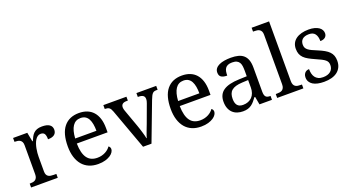

<svg xmlns="http://www.w3.org/2000/svg" viewBox="-53 -1352 3552 1953"><g transform="rotate(-20 1722.5 -375.0)"><path d="M321.8 0H33.2V-42H36.1Q53.2 -42 68.1 -44.4Q83 -46.9 94 -54.4Q105 -62 111.6 -76.2Q118.2 -90.3 118.2 -113.8V-425.8Q118.2 -447.8 111.6 -461.2Q105 -474.6 93.8 -481.9Q82.5 -489.3 67.6 -491.7Q52.7 -494.1 36.1 -494.1H33.2V-536.1H187L206.1 -437H210.9Q220.7 -459.5 231 -479.2Q241.2 -499 256.1 -513.9Q271 -528.8 293 -537.4Q314.9 -545.9 348.1 -545.9Q402.8 -545.9 429.4 -526.9Q456.1 -507.8 456.1 -473.1Q456.1 -457.5 450.9 -444.3Q445.8 -431.2 434.6 -421.6Q423.3 -412.1 405.8 -407Q388.2 -401.9 362.8 -401.9Q362.8 -443.4 351.1 -461.7Q339.4 -480 310.1 -480Q291.5 -480 276.9 -469.5Q262.2 -459 251.2 -441.7Q240.2 -424.3 232.7 -401.9Q225.1 -379.4 220.5 -355.7Q215.8 -332 213.9 -308.6Q211.9 -285.2 211.9 -266.1V-108.9Q211.9 -86.9 218.5 -73.5Q225.1 -60.1 236.3 -53.2Q247.6 -46.4 262.5 -44.2Q277.3 -42 293.9 -42H321.8Z M746.1 -492.2Q690.4 -492.2 660.4 -447Q630.4 -401.9 625 -314.9H855Q855 -354.5 849.1 -387.2Q843.3 -419.9 830.6 -443.4Q817.9 -466.8 797.1 -479.5Q776.4 -492.2 746.1 -492.2ZM758.3 9.8Q704.1 9.8 660.9 -8.5Q617.7 -26.9 587.9 -62Q558.1 -97.2 542.2 -148.2Q526.4 -199.2 526.4 -264.2Q526.4 -404.3 584 -475.1Q641.6 -545.9 748 -545.9Q796.4 -545.9 835 -530.8Q873.5 -515.6 900.4 -485.6Q927.2 -455.6 941.7 -410.9Q956.1 -366.2 956.1 -307.1V-261.2H623Q624 -206.5 634 -167.2Q644 -127.9 662.8 -102.5Q681.6 -77.1 709 -65.2Q736.3 -53.2 772 -53.2Q797.9 -53.2 820.1 -59.1Q842.3 -64.9 860.4 -74.7Q878.4 -84.5 892.3 -96.9Q906.2 -109.4 915 -123Q921.9 -120.1 928 -110.8Q934.1 -101.6 934.1 -88.9Q934.1 -73.7 923.3 -56.4Q912.6 -39.1 890.6 -24.4Q868.7 -9.8 835.7 0Q802.7 9.8 758.3 9.8Z M1010.3 -494.1V-536.1H1260.3V-494.1H1247.6Q1217.3 -494.1 1202.4 -482.4Q1187.5 -470.7 1187.5 -445.8Q1187.5 -437.5 1189.5 -429Q1191.4 -420.4 1195.3 -409.2L1263.2 -220.2Q1269.5 -202.6 1276.4 -181.4Q1283.2 -160.2 1289.3 -139.6Q1295.4 -119.1 1300.3 -100.8Q1305.2 -82.5 1307.1 -69.8H1310.5Q1313 -80.6 1318.6 -96.4Q1324.2 -112.3 1331.3 -131.1Q1338.4 -149.9 1345.9 -169.4Q1353.5 -189 1360.4 -207L1432.1 -401.9Q1437 -414.1 1439.2 -425.3Q1441.4 -436.5 1441.4 -444.8Q1441.4 -470.7 1425 -482.4Q1408.7 -494.1 1375.5 -494.1H1368.2V-536.1H1582.5V-494.1H1570.3Q1555.7 -494.1 1545.4 -491Q1535.2 -487.8 1526.9 -479Q1518.6 -470.2 1511 -455.1Q1503.4 -439.9 1494.1 -416L1336.4 0H1245.1L1084.5 -440.9Q1078.6 -456.5 1072.3 -466.8Q1065.9 -477.1 1057.6 -483.2Q1049.3 -489.3 1038.6 -491.7Q1027.8 -494.1 1013.2 -494.1Z M1860.4 -492.2Q1804.7 -492.2 1774.7 -447Q1744.6 -401.9 1739.3 -314.9H1969.2Q1969.2 -354.5 1963.4 -387.2Q1957.5 -419.9 1944.8 -443.4Q1932.1 -466.8 1911.4 -479.5Q1890.6 -492.2 1860.4 -492.2ZM1872.6 9.8Q1818.4 9.8 1775.1 -8.5Q1731.9 -26.9 1702.1 -62Q1672.4 -97.2 1656.5 -148.2Q1640.6 -199.2 1640.6 -264.2Q1640.6 -404.3 1698.2 -475.1Q1755.9 -545.9 1862.3 -545.9Q1910.6 -545.9 1949.2 -530.8Q1987.8 -515.6 2014.6 -485.6Q2041.5 -455.6 2055.9 -410.9Q2070.3 -366.2 2070.3 -307.1V-261.2H1737.3Q1738.3 -206.5 1748.3 -167.2Q1758.3 -127.9 1777.1 -102.5Q1795.9 -77.1 1823.2 -65.2Q1850.6 -53.2 1886.2 -53.2Q1912.1 -53.2 1934.3 -59.1Q1956.5 -64.9 1974.6 -74.7Q1992.7 -84.5 2006.6 -96.9Q2020.5 -109.4 2029.3 -123Q2036.1 -120.1 2042.2 -110.8Q2048.3 -101.6 2048.3 -88.9Q2048.3 -73.7 2037.6 -56.4Q2026.9 -39.1 2004.9 -24.4Q1982.9 -9.8 1950 0Q1917 9.8 1872.6 9.8Z M2267.6 -145Q2267.6 -98.1 2287.4 -75Q2307.1 -51.8 2348.6 -51.8Q2378.9 -51.8 2403.6 -61.5Q2428.2 -71.3 2445.6 -89.4Q2462.9 -107.4 2472.2 -133.3Q2481.4 -159.2 2481.4 -190.9V-272L2417.5 -269Q2375 -267.1 2346.4 -258.5Q2317.9 -250 2300.3 -234.6Q2282.7 -219.2 2275.1 -196.8Q2267.6 -174.3 2267.6 -145ZM2388.7 -496.1Q2359.9 -496.1 2342 -488Q2324.2 -480 2314.2 -465.3Q2304.2 -450.7 2300.8 -430.7Q2297.4 -410.6 2297.4 -387.2Q2255.9 -387.2 2234.1 -401.4Q2212.4 -415.5 2212.4 -450.2Q2212.4 -476.1 2226.6 -494.1Q2240.7 -512.2 2265.4 -523.7Q2290 -535.2 2322.8 -540.5Q2355.5 -545.9 2392.6 -545.9Q2438.5 -545.9 2472.7 -536.9Q2506.8 -527.8 2529.8 -507.3Q2552.7 -486.8 2564.2 -453.9Q2575.7 -420.9 2575.7 -373V-113.8Q2575.7 -92.8 2579.1 -79.1Q2582.5 -65.4 2589.8 -57.1Q2597.2 -48.8 2609.1 -45.4Q2621.1 -42 2637.7 -42H2640.6V0H2505.4L2489.7 -85.9H2481.4Q2465.8 -64.9 2451.2 -47.4Q2436.5 -29.8 2418.9 -17.1Q2401.4 -4.4 2379.2 2.7Q2356.9 9.8 2325.7 9.8Q2292.5 9.8 2263.9 0.2Q2235.4 -9.3 2214.6 -29.1Q2193.8 -48.8 2182.1 -78.9Q2170.4 -108.9 2170.4 -149.9Q2170.4 -229.5 2227.1 -268.1Q2283.7 -306.6 2398.4 -310.1L2481.4 -313V-373Q2481.4 -399.9 2478.5 -422.6Q2475.6 -445.3 2465.8 -461.7Q2456.1 -478 2437.7 -487.1Q2419.4 -496.1 2388.7 -496.1Z M2709.5 -42Q2726.6 -42 2741.5 -44.4Q2756.3 -46.9 2767.3 -54.4Q2778.3 -62 2784.9 -76.2Q2791.5 -90.3 2791.5 -113.8V-649.9Q2791.5 -671.9 2784.9 -685.3Q2778.3 -698.7 2767.1 -706.1Q2755.9 -713.4 2741 -715.6Q2726.1 -717.8 2709.5 -717.8H2696.8V-759.8H2885.7V-113.8Q2885.7 -90.3 2892.1 -76.2Q2898.4 -62 2909.7 -54.4Q2920.9 -46.9 2935.8 -44.4Q2950.7 -42 2967.8 -42H2980.5V0H2696.8V-42Z M3203.6 9.8Q3166 9.8 3135.5 3.2Q3105 -3.4 3083.5 -16.8Q3062 -30.3 3050.3 -50Q3038.6 -69.8 3038.6 -96.2Q3038.6 -116.2 3045.2 -129.6Q3051.8 -143.1 3061.3 -150.9Q3070.8 -158.7 3081.8 -161.9Q3092.8 -165 3101.6 -165Q3101.6 -138.7 3106.9 -115.7Q3112.3 -92.8 3125 -75.4Q3137.7 -58.1 3158.4 -48.1Q3179.2 -38.1 3209.5 -38.1Q3236.3 -38.1 3256.8 -44.7Q3277.3 -51.3 3291.3 -63.2Q3305.2 -75.2 3312.5 -92Q3319.8 -108.9 3319.8 -128.9Q3319.8 -147.5 3314.2 -160.9Q3308.6 -174.3 3294.7 -186Q3280.8 -197.8 3256.8 -210Q3232.9 -222.2 3196.8 -237.8Q3158.2 -254.9 3129.6 -270.8Q3101.1 -286.6 3082.5 -305.2Q3064 -323.7 3054.7 -347.4Q3045.4 -371.1 3045.4 -403.8Q3045.4 -438 3058.8 -464.4Q3072.3 -490.7 3097.2 -508.5Q3122.1 -526.4 3156.7 -535.6Q3191.4 -544.9 3233.9 -544.9Q3269.5 -544.9 3296.9 -537.6Q3324.2 -530.3 3342.8 -517.8Q3361.3 -505.4 3370.6 -488.5Q3379.9 -471.7 3379.9 -453.1Q3379.9 -425.8 3361.1 -409.4Q3342.3 -393.1 3307.6 -393.1Q3307.6 -443.4 3286.9 -471.2Q3266.1 -499 3221.7 -499Q3196.3 -499 3178.2 -493.2Q3160.2 -487.3 3148.7 -476.6Q3137.2 -465.8 3131.8 -451.2Q3126.5 -436.5 3126.5 -418.9Q3126.5 -399.9 3133.3 -386Q3140.1 -372.1 3155 -360.4Q3169.9 -348.6 3193.6 -337.6Q3217.3 -326.7 3250.5 -313Q3290 -296.4 3318.4 -280.3Q3346.7 -264.2 3365 -245.1Q3383.3 -226.1 3392.1 -202.1Q3400.9 -178.2 3400.9 -147Q3400.9 -107.9 3386.7 -78.6Q3372.6 -49.3 3346.7 -29.5Q3320.8 -9.8 3284.4 0Q3248 9.8 3203.6 9.8Z"/></g></svg>

Font: Droid-TTFautohint Serif
Style: Regular
Weight: 400
Foundry: Ascender Corporation
Version: Version 1.00; ttfautohint (v1.00rc1.4-1a1c-dirty) -l 8 -r 50